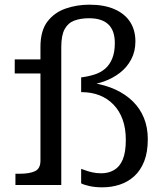

<svg xmlns="http://www.w3.org/2000/svg" viewBox="-20 -791 700 821"><path d="M43 -537H188V-477H43ZM346 -426 394 -447V-420L377 -436Q430 -428 473.5 -408Q517 -388 548 -357.5Q579 -327 595.5 -286.5Q612 -246 612 -196Q612 -140 596.5 -101Q581 -62 554 -37.5Q527 -13 492 -1.5Q457 10 418 10Q386 10 362 4.5Q338 -1 327 -7V-69Q331 -68 344 -63Q357 -58 375 -54Q393 -50 413 -50Q444 -50 468 -64Q492 -78 505 -109Q518 -140 518 -193Q518 -242 504.5 -279.5Q491 -317 465.5 -343.5Q440 -370 405.5 -383.5Q371 -397 329 -397H327V-460Q358 -464 384.5 -472.5Q411 -481 430 -497.5Q449 -514 460 -541Q471 -568 471 -607Q471 -660 443.5 -686.5Q416 -713 361 -713Q325 -713 298 -703Q271 -693 256.5 -666.5Q242 -640 242 -590V0H46V-48H63Q106 -48 129.5 -59Q153 -70 153 -104V-590Q153 -660 183 -699Q213 -738 261 -754.5Q309 -771 362 -771Q426 -771 470 -751.5Q514 -732 536.5 -697Q559 -662 559 -614Q559 -571 541 -537Q523 -503 492.5 -479.5Q462 -456 424 -442.5Q386 -429 346 -426Z"/></svg>

Font: Roboto Serif
Style: Regular
Weight: 400
Designer: Greg Gazdowicz
Foundry: Commercial Type
Version: Version 1.008